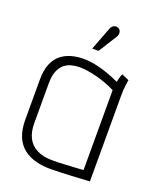

<svg xmlns="http://www.w3.org/2000/svg" viewBox="-132 -773 702 856"><g transform="rotate(20 219.5 -344.5)"><path d="M403 -487 368 -502Q364 -493 360.5 -479.5Q357 -466 357 -462Q329 -475 299.5 -485.5Q270 -496 240 -502Q210 -508 182 -508Q153 -508 126 -500.5Q99 -493 77.5 -476Q56 -459 43.5 -429Q31 -399 31 -354V-165Q31 -118 44.5 -85Q58 -52 84 -32Q110 -12 144.5 -3.5Q179 5 220 4Q236 4 259 3Q282 2 306 1Q330 0 350.5 -1.5Q371 -3 384 -3.5Q397 -4 396 -4V-411Q396 -442 399.5 -464.5Q403 -487 403 -487ZM74 -163V-351Q74 -387 83 -409.5Q92 -432 107 -444.5Q122 -457 141 -462Q160 -467 179 -467Q196 -467 216.5 -464Q237 -461 259 -455.5Q281 -450 304.5 -441.5Q328 -433 352 -421V-42Q352 -42 339.5 -41Q327 -40 306 -39Q285 -38 259 -36.5Q233 -35 206 -35Q163 -35 133 -50Q103 -65 88.5 -93.5Q74 -122 74 -163ZM287 -650Q292 -657 293 -664.5Q294 -672 291.5 -679Q289 -686 281 -690Q274 -694 267 -693Q260 -692 254 -687Q248 -682 245 -674L203 -564H233Z"/></g></svg>

Font: Advent Pro Light
Style: Regular
Weight: 300
Version: Version 3.000